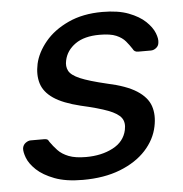

<svg xmlns="http://www.w3.org/2000/svg" viewBox="-44 -573 598 626"><g transform="rotate(-5 255.0 -260.0)"><path d="M203.1 10Q147.3 10 110.4 -4.1Q73.4 -18.2 52.2 -38.2Q31 -58.3 23.4 -78.3Q15.9 -98.4 17.3 -110.2Q19.3 -121.2 27.8 -127.2Q36.4 -133.2 44 -133.2H88.8Q93.9 -133.2 97.7 -131.6Q101.6 -129.9 105 -122.6Q114.7 -108.6 127.8 -94.6Q140.9 -80.6 162.7 -72Q184.4 -63.4 219.7 -63.4Q270 -63.4 307.3 -82.8Q344.7 -102.2 353 -140.1Q358.3 -164.6 347.3 -179.7Q336.4 -194.8 305.1 -206.8Q273.7 -218.8 215.9 -231.8Q158.9 -245.7 128.7 -266.3Q98.4 -286.9 89.5 -315.7Q80.7 -344.4 88.4 -380.1Q96.6 -416.6 125.1 -451.2Q153.6 -485.7 201.3 -507.8Q249.1 -530 313.2 -530Q364.7 -530 399.1 -516.8Q433.6 -503.6 453.6 -484.5Q473.7 -465.3 481.3 -446Q488.9 -426.7 486.6 -413.8Q485.6 -403.6 477.5 -397.3Q469.4 -390.9 460.4 -390.9H418.6Q411.7 -390.9 407.5 -393.7Q403.3 -396.6 401.3 -401.4Q392.9 -414.4 382.2 -427.2Q371.5 -440 352.3 -448.3Q333 -456.6 297.7 -456.6Q247.6 -456.6 218.3 -435.9Q188.9 -415.1 182.1 -382.9Q177.6 -363.6 185.4 -348.7Q193.1 -333.9 221.5 -321.7Q249.9 -309.6 308.1 -295.9Q370.7 -282.6 404.5 -260.9Q438.2 -239.2 448.1 -209.9Q458 -180.6 450.2 -143.3Q441.6 -100.9 409.6 -65.9Q377.5 -31 325.1 -10.5Q272.7 10 203.1 10Z"/></g></svg>

Font: Rubik Light
Style: Italic
Weight: 300
Italic angle: -12°
Designer: Hubert and Fischer
Foundry: Hubert and Fischer
Version: Version 2.300;gftools[0.9.30]